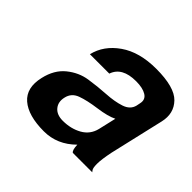

<svg xmlns="http://www.w3.org/2000/svg" viewBox="-141 -696 875 875"><g transform="rotate(45 297.0 -258.0)"><path d="M462 -378Q468 -406 444.5 -420.5Q421 -435 378 -435Q288 -435 267 -373H142Q159 -445 227 -492.5Q295 -540 403 -540Q521 -540 563 -496.5Q605 -453 590 -388L529 -125Q518 -71 518 -43.5Q518 -16 524 -8L530 0H405Q394 -7 393 -41Q328 24 242 24Q141 24 92.5 -18Q44 -60 63 -141Q78 -207 122 -242.5Q166 -278 218.5 -286Q271 -294 322.5 -297Q374 -300 412 -312.5Q450 -325 458 -358ZM412 -161 432 -247Q400 -231 341 -223Q282 -215 245 -201.5Q208 -188 200 -151Q192 -117 211 -94Q230 -71 269 -71Q321 -71 361 -93.5Q401 -116 412 -161Z"/></g></svg>

Font: Miedinger
Style: Bold-Italic
Weight: 700
Italic angle: -13°
Version: Version 001.000